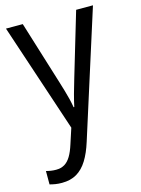

<svg xmlns="http://www.w3.org/2000/svg" viewBox="-118 -603 668 911"><g transform="rotate(-15 216.5 -148.0)"><path d="M3.4 -535.6H85.9L182.6 -223.6Q189.9 -199.7 196.5 -177.5Q203.1 -155.3 208.3 -134Q213.4 -112.8 216.8 -92.3H220.2Q225.6 -118.7 234.9 -153.1Q244.1 -187.5 255.4 -224.1L348.1 -535.6H430.7L234.4 82Q218.3 133.8 196.3 169.2Q174.3 204.6 144 222.4Q113.8 240.2 71.3 240.2Q53.7 240.2 39.1 237.8Q24.4 235.4 11.7 231.9V166Q21.5 168.9 34.2 170.9Q46.9 172.9 60.1 172.9Q84.5 172.9 102.1 162.4Q119.6 151.9 132.8 129.9Q146 107.9 156.7 73.7L181.2 -1.5Z"/></g></svg>

Font: Open Sans SemiCondensed
Style: Regular
Weight: 400
Width: 4
Designer: Monotype Design Team
Foundry: Monotype Imaging Inc.
Version: Version 3.000